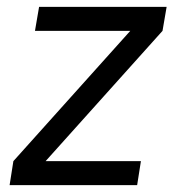

<svg xmlns="http://www.w3.org/2000/svg" viewBox="-20 -540 540 560"><path d="M8 0 19 -70 360 -450H82L94 -520H466L454 -450L113 -70H391L380 0Z"/></svg>

Font: Iosevka Web
Style: Italic
Weight: 400
Italic angle: -9°
Monospace: yes
Designer: Belleve Invis
Foundry: Belleve Invis
Version: Version 28.0.3; ttfautohint (v1.8.3)